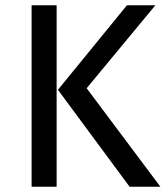

<svg xmlns="http://www.w3.org/2000/svg" viewBox="-20 -709 629 729"><path d="M195 -689V0H100V-689ZM570 -689 309 -374 589 0H472L200 -368L462 -689Z"/></svg>

Font: Fira Sans
Style: Regular
Weight: 400
Designer: Carrois Corporate & Edenspiekermann AG
Foundry: Carrois Corporate GbR & Edenspiekermann AG
Version: Version 4.106;PS 004.106;hotconv 1.0.70;makeotf.lib2.5.58329